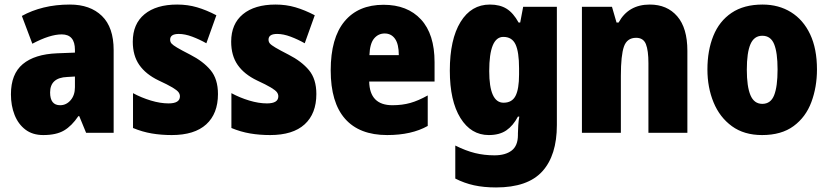

<svg xmlns="http://www.w3.org/2000/svg" viewBox="-20 -583 3643 843"><path d="M287 -563Q376 -563 427.5 -513Q479 -463 479 -363V0H358L328 -73H324Q295 -30 261 -10Q227 10 170 10Q123 10 91.5 -14Q60 -38 44 -78.5Q28 -119 28 -169Q28 -258 80 -301.5Q132 -345 231 -349L309 -352V-364Q309 -432 251 -432Q199 -432 122 -391L76 -513Q119 -537 172 -550Q225 -563 287 -563ZM275 -245Q200 -242 200 -177Q200 -121 244 -121Q271 -121 290 -143Q309 -165 309 -200V-247Z M937 -170Q937 -84 885.5 -37Q834 10 734 10Q688 10 646.5 3Q605 -4 564 -21V-174Q601 -154 642.5 -141.5Q684 -129 720 -129Q770 -129 770 -160Q770 -170 763.5 -178.5Q757 -187 737 -199Q717 -211 676 -230Q620 -257 591.5 -298Q563 -339 563 -400Q563 -478 614.5 -520.5Q666 -563 758 -563Q804 -563 845 -551Q886 -539 930 -516L886 -393Q856 -410 824 -422Q792 -434 765 -434Q727 -434 727 -409Q727 -399 733 -392Q739 -385 757.5 -374Q776 -363 815 -343Q872 -314 904.5 -275Q937 -236 937 -170Z M1369 -170Q1369 -84 1317.5 -37Q1266 10 1166 10Q1120 10 1078.5 3Q1037 -4 996 -21V-174Q1033 -154 1074.5 -141.5Q1116 -129 1152 -129Q1202 -129 1202 -160Q1202 -170 1195.5 -178.5Q1189 -187 1169 -199Q1149 -211 1108 -230Q1052 -257 1023.5 -298Q995 -339 995 -400Q995 -478 1046.5 -520.5Q1098 -563 1190 -563Q1236 -563 1277 -551Q1318 -539 1362 -516L1318 -393Q1288 -410 1256 -422Q1224 -434 1197 -434Q1159 -434 1159 -409Q1159 -399 1165 -392Q1171 -385 1189.5 -374Q1208 -363 1247 -343Q1304 -314 1336.5 -275Q1369 -236 1369 -170Z M1664 -562Q1769 -562 1828.5 -497.5Q1888 -433 1888 -310V-225H1601Q1603 -121 1703 -121Q1746 -121 1781.5 -131Q1817 -141 1858 -164V-30Q1787 10 1680 10Q1558 10 1495 -61.5Q1432 -133 1432 -274Q1432 -416 1492.5 -489Q1553 -562 1664 -562ZM1669 -436Q1641 -436 1622.5 -414Q1604 -392 1602 -341H1731Q1731 -389 1714.5 -412.5Q1698 -436 1669 -436Z M2131 -563Q2175 -563 2204.5 -544.5Q2234 -526 2257 -484H2264L2277 -553H2425V-34Q2425 99 2361 169.5Q2297 240 2158 240Q2104 240 2061 230.5Q2018 221 1979 201V56Q2025 79 2065.5 89Q2106 99 2151 99Q2199 99 2226.5 78Q2254 57 2254 10V3Q2254 -12 2255.5 -33Q2257 -54 2260 -71H2254Q2233 -31 2203 -10.5Q2173 10 2126 10Q2048 10 2001.5 -65Q1955 -140 1955 -273Q1955 -410 2002 -486.5Q2049 -563 2131 -563ZM2190 -421Q2128 -421 2128 -271Q2128 -132 2191 -132Q2228 -132 2243.5 -162Q2259 -192 2259 -256V-283Q2259 -355 2243.5 -388Q2228 -421 2190 -421Z M2833 -563Q2909 -563 2953.5 -511.5Q2998 -460 2998 -360V0H2827V-306Q2827 -361 2816 -389Q2805 -417 2773 -417Q2733 -417 2719.5 -378.5Q2706 -340 2706 -250V0H2535V-553H2667L2687 -484H2696Q2739 -563 2833 -563Z M3567 -278Q3567 -201 3542.5 -135Q3518 -69 3464.5 -29.5Q3411 10 3326 10Q3247 10 3193.5 -29Q3140 -68 3113 -133.5Q3086 -199 3086 -278Q3086 -361 3112 -425.5Q3138 -490 3192 -526.5Q3246 -563 3328 -563Q3399 -563 3453 -529.5Q3507 -496 3537 -432.5Q3567 -369 3567 -278ZM3259 -277Q3259 -203 3275 -165Q3291 -127 3327 -127Q3364 -127 3379 -165Q3394 -203 3394 -278Q3394 -352 3379 -389Q3364 -426 3327 -426Q3291 -426 3275 -389Q3259 -352 3259 -277Z"/></svg>

Font: Noto Sans Malayalam Condensed Black
Style: Regular
Weight: 900
Width: 3
Designer: Jelle Bosma - Monotype Design Team
Foundry: Monotype Imaging Inc.
Version: Version 2.104; ttfautohint (v1.8.4.7-5d5b)